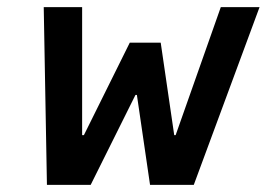

<svg xmlns="http://www.w3.org/2000/svg" viewBox="-20 -520 750 540"><path d="M112 0 103 -500H211V-140H216L345 -400H432L470 -140H474L601 -500H710L525 0H402L365 -253H361L235 0Z"/></svg>

Font: Cuprum SemiBold
Style: Italic
Weight: 600
Italic angle: -10°
Version: Version 3.000